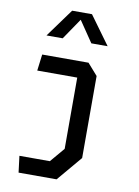

<svg xmlns="http://www.w3.org/2000/svg" viewBox="-106 -879 832 1149"><g transform="rotate(10 310.0 -305.0)"><path d="M89.5 200H320.5L449 48V-450.5L387.5 -520.5H106L93.5 -421H336.5V12L262 100H77ZM111.5 -637.5H210L297 -765.5L384 -637.5H483L357.5 -810H237Z"/></g></svg>

Font: Monaspace Krypton Medium
Style: Regular
Weight: 500
Designer: Riley Cran & the Lettermatic Team
Foundry: Lettermatic
Version: Version 1.101 (Monaspace Krypton)